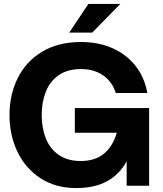

<svg xmlns="http://www.w3.org/2000/svg" viewBox="-20 -946 828 978"><path d="M28.4 -360Q28.4 -463.6 70.4 -548.4Q112.4 -633.2 194.7 -682.6Q277 -732 391.2 -732Q485 -732 557 -698.7Q629 -665.4 673.2 -606.7Q717.4 -548 730.4 -472.2H569.6Q553.2 -527.6 507 -560.9Q460.8 -594.2 391.2 -594.2Q323.8 -594.2 279 -562.9Q234.2 -531.6 213.3 -478.7Q192.4 -425.8 192.4 -360Q192.4 -294.2 213.3 -241.3Q234.2 -188.4 279 -157.1Q323.8 -125.8 391.2 -125.8Q464.6 -125.8 510 -163.7Q555.4 -201.6 574.8 -270H361.2V-395.6H739.6V0H625.2V-124.4Q589 -58 525.5 -23Q462 12 367.2 12Q263.8 12 186.9 -37.7Q110 -87.4 69.2 -172.2Q28.4 -257 28.4 -360ZM430.4 -926H592.8L449.8 -780H332.6Z"/></svg>

Font: Aspekta Variable
Style: Regular
Weight: 400
Designer: Ivo Dolenc
Version: Version 2.100